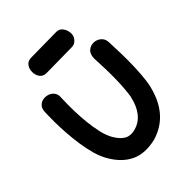

<svg xmlns="http://www.w3.org/2000/svg" viewBox="-255 -1083 1224 1224"><g transform="rotate(-45 357.0 -470.5)"><path d="M422 -12Q605 -66 649 -290Q670 -420 658 -657Q656 -688 635 -705Q614 -722 587 -722.5Q560 -723 539.5 -705.5Q519 -688 518 -649Q530 -429 511 -312Q481 -175 382 -146Q339 -133 307 -149Q275 -165 248 -210Q227 -244 215.5 -294.5Q204 -345 198.5 -399.5Q193 -454 192 -502Q191 -550 192 -582.5Q193 -615 193 -619Q196 -646 183.5 -664Q171 -682 150.5 -689.5Q130 -697 109 -694Q88 -691 72.5 -676Q57 -661 55 -633Q55 -632 54 -606Q53 -580 53.5 -536.5Q54 -493 57.5 -440.5Q61 -388 69 -332.5Q77 -277 91.5 -226.5Q106 -176 129 -138Q177 -56 248 -22Q319 12 422 -12ZM238 -797Q346 -799 468 -800Q494 -800 512 -821Q530 -841 528 -869Q526 -897 510 -918Q494 -939 468 -939Q344 -938 236 -936Q206 -935 191.5 -913.5Q177 -892 177.5 -865Q178 -838 193 -817.5Q208 -797 238 -797Z"/></g></svg>

Font: Balsamiq Sans
Style: Bold
Weight: 700
Designer: Michael Angeles
Foundry: Balsamiq SRL
Version: Version 1.020; ttfautohint (v1.8.4.7-5d5b);gftools[0.9.26]